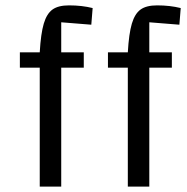

<svg xmlns="http://www.w3.org/2000/svg" viewBox="-20 -695 696 715"><path d="M208 -612V-500H292V-443H208V0H128V-443H54V-500H128Q132 -570 143 -607Q154 -644 175.5 -659.5Q197 -675 237 -675Q285 -675 325 -665L320 -603ZM536 -612V-500H620V-443H536V0H456V-443H382V-500H456Q460 -570 471 -607Q482 -644 503.5 -659.5Q525 -675 565 -675Q613 -675 653 -665L648 -603Z"/></svg>

Font: Changa Light
Style: Regular
Weight: 300
Designer: Eduardo Rodriguez Tunni
Foundry: Eduardo Rodriguez Tunni
Version: Version 2.002; ttfautohint (v1.5) -l 8 -r 50 -G 110 -x 14 -H